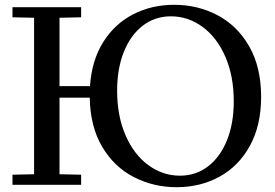

<svg xmlns="http://www.w3.org/2000/svg" viewBox="-20 -770 1146 800"><path d="M32 -42 122 -44V-696L32 -698V-740H318V-698L228 -696V-411H355Q362 -518 410 -594.5Q458 -671 535 -710.5Q612 -750 706 -750Q804 -750 886.5 -706.5Q969 -663 1018.5 -576.5Q1068 -490 1068 -366Q1068 -248 1021.5 -163Q975 -78 895 -34Q815 10 716 10Q620 10 538 -32Q456 -74 406 -158Q356 -242 354 -363H228V-44L318 -42V0H32ZM730 -38Q796 -38 846.5 -76.5Q897 -115 925.5 -185Q954 -255 954 -348Q954 -453 919 -533.5Q884 -614 824 -658Q764 -702 692 -702Q626 -702 575.5 -663.5Q525 -625 496.5 -555Q468 -485 468 -392Q468 -287 503 -206.5Q538 -126 598 -82Q658 -38 730 -38Z"/></svg>

Font: Minipax
Style: Regular
Weight: 400
Designer: Raphaël Ronot, Igor Stepanchenko (Cyrillic)
Foundry: steppetype
Version: Version 1.002